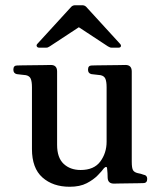

<svg xmlns="http://www.w3.org/2000/svg" viewBox="-20 -701 601 733"><path d="M246 12Q182 12 142 -23.5Q102 -59 102 -132V-368Q102 -389 97.5 -400Q93 -411 79 -414Q71 -415 61 -416Q51 -417 44 -418Q31 -421 31 -435Q31 -451 45 -451Q48 -451 66 -451.5Q84 -452 107 -452Q130 -452 149 -452.5Q168 -453 174 -453Q198 -453 198 -428V-148Q198 -99 223 -75.5Q248 -52 288 -52Q339 -52 363 -84.5Q387 -117 387 -160V-368Q387 -389 382.5 -400Q378 -411 364 -414Q356 -415 346.5 -416Q337 -417 329 -418Q316 -421 316 -435Q316 -451 330 -451Q333 -451 351 -451.5Q369 -452 392 -452Q415 -452 434 -452.5Q453 -453 459 -453Q483 -453 483 -428V-84Q483 -59 488 -51Q493 -43 506 -40Q512 -39 517.5 -37.5Q523 -36 528 -34Q542 -32 542 -18Q542 -2 527 -2Q524 -2 508.5 -1.5Q493 -1 473.5 -1Q454 -1 437.5 -0.5Q421 0 415 0Q392 0 391 -22Q391 -39 389 -57Q389 -63 385.5 -63.5Q382 -64 377 -59Q370 -49 353.5 -32Q337 -15 311 -1.5Q285 12 246 12ZM130 -519Q123 -519 120.5 -524Q118 -529 123 -534L252 -675Q258 -681 267 -681H294Q303 -681 309 -675L438 -534Q443 -529 441.5 -524Q440 -519 432 -519H406Q402 -519 399 -520.5Q396 -522 392 -524L281 -597L170 -524Q166 -522 163.5 -520.5Q161 -519 156 -519Z"/></svg>

Font: Zen Old Mincho SemiBold
Style: Regular
Weight: 600
Version: Version 1.500